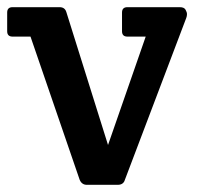

<svg xmlns="http://www.w3.org/2000/svg" viewBox="-20 -515 559 535"><path d="M165 -481 281 -111 386 -413H335Q320 -413 320 -428V-480Q320 -495 335 -495H481Q493 -495 497 -488Q501 -481 501 -475.5Q501 -470 499 -465L328 -14Q324 0 308 0H222Q208 0 202 -14L65 -413H15Q0 -413 0 -428V-480Q0 -495 15 -495H146Q161 -495 165 -481Z"/></svg>

Font: Crete Round
Style: Regular
Weight: 400
Designer: Veronika Burian
Foundry: TypeTogether
Version: Version 1.001